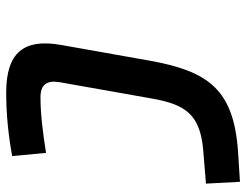

<svg xmlns="http://www.w3.org/2000/svg" viewBox="-108 -460 802 626"><g transform="rotate(-90 293.0 -147.0)"><path d="M13.2 234.4 106 228.5C316.9 215.3 374.5 129.9 409.2 -65.4L459.5 -349.1C481 -469.7 435.1 -527.8 304.2 -527.8C234.9 -527.8 166 -521 97.2 -508.3L107.4 -397.9C175.8 -408.7 235.8 -416 288.6 -416C330.1 -416 345.2 -395.5 337.9 -353L284.2 -49.8C265.1 55.7 233.4 105 114.7 114.7L7.3 123.5Z"/></g></svg>

Font: Cascadia Mono PL SemiBold
Style: Italic
Weight: 600
Italic angle: -10°
Monospace: yes
Designer: Aaron Bell
Foundry: Saja Typeworks
Version: Version 2404.023